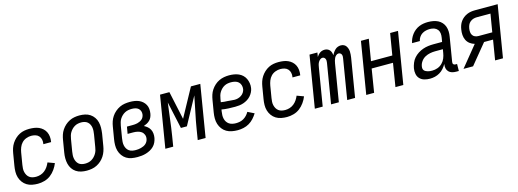

<svg xmlns="http://www.w3.org/2000/svg" viewBox="-9 -1190 5017 1861"><g transform="rotate(-15 2500.0 -260.0)"><path d="M212 8Q183 8 154.5 2.5Q126 -3 102.5 -17.5Q79 -32 62.5 -54.5Q46 -77 38 -104Q30 -131 30.5 -160.5Q31 -190 36 -219L56 -339Q60 -364 68 -388.5Q76 -413 90.5 -435.5Q105 -458 125 -476.5Q145 -495 168.5 -507Q192 -519 217 -523.5Q242 -528 267 -528Q292 -528 316.5 -524.5Q341 -521 362.5 -511.5Q384 -502 401.5 -486Q419 -470 429 -449Q439 -428 441.5 -403.5Q444 -379 440 -354L439 -349H361L362 -352Q366 -374 361.5 -395Q357 -416 343.5 -431Q330 -446 309.5 -452Q289 -458 268 -458Q243 -458 217.5 -448.5Q192 -439 174 -420Q156 -401 146.5 -376.5Q137 -352 133 -328L113 -208Q110 -190 109 -172Q108 -154 112 -137Q116 -120 124.5 -105Q133 -90 146.5 -80Q160 -70 177 -66Q194 -62 213 -62Q235 -62 257.5 -69Q280 -76 299 -91Q318 -106 331.5 -126Q345 -146 354 -168L422 -143Q410 -112 389 -82.5Q368 -53 340.5 -32Q313 -11 279 -1.5Q245 8 212 8Z M703 8Q674 8 646.5 2Q619 -4 596.5 -19Q574 -34 559 -56.5Q544 -79 537.5 -106Q531 -133 531 -161.5Q531 -190 536 -219L556 -339Q560 -364 568 -389Q576 -414 591 -436.5Q606 -459 626 -477Q646 -495 670 -507Q694 -519 719.5 -523.5Q745 -528 770 -528Q799 -528 826.5 -522Q854 -516 876.5 -501Q899 -486 914.5 -463.5Q930 -441 936.5 -414Q943 -387 942.5 -358.5Q942 -330 938 -301L918 -181Q914 -156 905.5 -131Q897 -106 882.5 -83.5Q868 -61 848 -43Q828 -25 804 -13Q780 -1 754 3.5Q728 8 703 8ZM704 -62Q721 -62 737.5 -65.5Q754 -69 769.5 -78Q785 -87 797.5 -100Q810 -113 819 -128Q828 -143 833 -159.5Q838 -176 840 -192L860 -312Q863 -330 864 -347.5Q865 -365 862.5 -381.5Q860 -398 852.5 -413Q845 -428 832.5 -438.5Q820 -449 803.5 -453.5Q787 -458 770 -458Q753 -458 736 -454.5Q719 -451 703.5 -442Q688 -433 675.5 -420Q663 -407 654 -392Q645 -377 640.5 -360.5Q636 -344 633 -328L613 -208Q610 -190 609 -172.5Q608 -155 611 -138.5Q614 -122 621.5 -107Q629 -92 641 -81.5Q653 -71 670 -66.5Q687 -62 704 -62Z M1212 8Q1182 8 1153.5 3Q1125 -2 1101.5 -16.5Q1078 -31 1061.5 -54Q1045 -77 1037.5 -104Q1030 -131 1030.5 -160.5Q1031 -190 1036 -219L1056 -339Q1060 -365 1068.5 -390Q1077 -415 1092 -437.5Q1107 -460 1128.5 -478.5Q1150 -497 1174.5 -508.5Q1199 -520 1225 -524Q1251 -528 1276 -528Q1300 -528 1323 -524.5Q1346 -521 1366 -512.5Q1386 -504 1402.5 -489.5Q1419 -475 1429.5 -455.5Q1440 -436 1442 -413Q1444 -390 1440 -366Q1437 -349 1430 -332.5Q1423 -316 1410 -303Q1397 -290 1381 -281.5Q1365 -273 1348 -267Q1366 -258 1382 -244.5Q1398 -231 1407.5 -212.5Q1417 -194 1419 -172Q1421 -150 1417 -128Q1413 -107 1403.5 -86Q1394 -65 1377.5 -48.5Q1361 -32 1340.5 -21Q1320 -10 1298.5 -3.5Q1277 3 1255 5.5Q1233 8 1212 8ZM1213 -62Q1226 -62 1239 -63.5Q1252 -65 1265.5 -68.5Q1279 -72 1292 -78Q1305 -84 1315.5 -93.5Q1326 -103 1332.5 -115.5Q1339 -128 1341 -141Q1345 -163 1337 -182.5Q1329 -202 1312.5 -213.5Q1296 -225 1275 -229.5Q1254 -234 1232 -234H1176L1188 -304H1244Q1256 -304 1268.5 -305Q1281 -306 1293 -309Q1305 -312 1317 -317.5Q1329 -323 1339.5 -331.5Q1350 -340 1356 -352Q1362 -364 1364 -376Q1367 -394 1361.5 -411Q1356 -428 1343 -439Q1330 -450 1312.5 -454Q1295 -458 1277 -458Q1260 -458 1242.5 -455Q1225 -452 1208.5 -443.5Q1192 -435 1178.5 -422Q1165 -409 1155.5 -394Q1146 -379 1141 -362Q1136 -345 1133 -328L1113 -208Q1110 -190 1109 -171.5Q1108 -153 1111.5 -136Q1115 -119 1123.5 -104Q1132 -89 1146 -79Q1160 -69 1177.5 -65.5Q1195 -62 1213 -62Z M1492 0 1578 -520H1672L1733 -236L1888 -520H1982L1896 0H1817L1834 -104Q1847 -185 1864.5 -266Q1882 -347 1897 -427L1750 -156H1690L1631 -427Q1620 -347 1610.5 -266Q1601 -185 1588 -104L1571 0Z M2218 8Q2188 8 2159 2.5Q2130 -3 2106 -17Q2082 -31 2065 -53.5Q2048 -76 2039.5 -103Q2031 -130 2031 -159.5Q2031 -189 2036 -219L2056 -339Q2060 -364 2068 -389Q2076 -414 2091 -436.5Q2106 -459 2126.5 -477.5Q2147 -496 2171.5 -507.5Q2196 -519 2221.5 -523.5Q2247 -528 2272 -528Q2297 -528 2321.5 -524Q2346 -520 2367.5 -510.5Q2389 -501 2406 -485Q2423 -469 2433 -448Q2443 -427 2447 -402.5Q2451 -378 2447 -353Q2444 -333 2434 -313Q2424 -293 2409 -276.5Q2394 -260 2375 -248.5Q2356 -237 2335.5 -230Q2315 -223 2294 -220.5Q2273 -218 2252 -218Q2218 -218 2183 -219.5Q2148 -221 2116 -227L2113 -208Q2110 -189 2109.5 -171Q2109 -153 2113 -135.5Q2117 -118 2126.5 -103.5Q2136 -89 2150 -79.5Q2164 -70 2182 -66Q2200 -62 2218 -62Q2238 -62 2257.5 -66Q2277 -70 2295 -80.5Q2313 -91 2327.5 -106.5Q2342 -122 2352 -140L2417 -108Q2401 -82 2380 -59Q2359 -36 2332.5 -20.5Q2306 -5 2276 1.5Q2246 8 2218 8ZM2264 -285Q2281 -285 2298 -289.5Q2315 -294 2331 -304.5Q2347 -315 2357 -330.5Q2367 -346 2370 -363Q2373 -384 2367 -403.5Q2361 -423 2347 -435.5Q2333 -448 2313.5 -453Q2294 -458 2273 -458Q2256 -458 2239 -455Q2222 -452 2206 -443.5Q2190 -435 2177 -422Q2164 -409 2154.5 -393.5Q2145 -378 2140.5 -361.5Q2136 -345 2133 -328L2128 -297Q2143 -294 2160.5 -292.5Q2178 -291 2195.5 -290.5Q2213 -290 2229.5 -287.5Q2246 -285 2264 -285Z M2712 8Q2683 8 2654.5 2.5Q2626 -3 2602.5 -17.5Q2579 -32 2562.5 -54.5Q2546 -77 2538 -104Q2530 -131 2530.5 -160.5Q2531 -190 2536 -219L2556 -339Q2560 -364 2568 -388.5Q2576 -413 2590.5 -435.5Q2605 -458 2625 -476.5Q2645 -495 2668.5 -507Q2692 -519 2717 -523.5Q2742 -528 2767 -528Q2792 -528 2816.5 -524.5Q2841 -521 2862.5 -511.5Q2884 -502 2901.5 -486Q2919 -470 2929 -449Q2939 -428 2941.5 -403.5Q2944 -379 2940 -354L2939 -349H2861L2862 -352Q2866 -374 2861.5 -395Q2857 -416 2843.5 -431Q2830 -446 2809.5 -452Q2789 -458 2768 -458Q2743 -458 2717.5 -448.5Q2692 -439 2674 -420Q2656 -401 2646.5 -376.5Q2637 -352 2633 -328L2613 -208Q2610 -190 2609 -172Q2608 -154 2612 -137Q2616 -120 2624.5 -105Q2633 -90 2646.5 -80Q2660 -70 2677 -66Q2694 -62 2713 -62Q2735 -62 2757.5 -69Q2780 -76 2799 -91Q2818 -106 2831.5 -126Q2845 -146 2854 -168L2922 -143Q2910 -112 2889 -82.5Q2868 -53 2840.5 -32Q2813 -11 2779 -1.5Q2745 8 2712 8Z M2992 0 3078 -520H3157L3150 -476Q3156 -487 3165 -497Q3174 -507 3184 -514Q3194 -521 3206.5 -524.5Q3219 -528 3231 -528Q3246 -528 3259 -522.5Q3272 -517 3281 -506.5Q3290 -496 3294.5 -482Q3299 -468 3301 -454Q3306 -468 3315.5 -481.5Q3325 -495 3336.5 -506Q3348 -517 3363 -522.5Q3378 -528 3393 -528Q3409 -528 3422.5 -522Q3436 -516 3444.5 -504.5Q3453 -493 3458 -478.5Q3463 -464 3464 -449Q3465 -434 3463.5 -418.5Q3462 -403 3460 -387L3396 0H3317L3383 -400Q3385 -410 3385 -420Q3385 -430 3381.5 -438.5Q3378 -447 3370 -452.5Q3362 -458 3352 -458Q3339 -458 3327.5 -448Q3316 -438 3310 -425.5Q3304 -413 3300.5 -400Q3297 -387 3295 -374L3233 0H3155L3221 -400Q3223 -410 3222.5 -420Q3222 -430 3218.5 -438.5Q3215 -447 3207.5 -452.5Q3200 -458 3190 -458Q3177 -458 3165.5 -448Q3154 -438 3147.5 -425.5Q3141 -413 3138 -400Q3135 -387 3133 -374L3071 0Z M3508 0 3594 -520H3673L3637 -304H3851L3887 -520H3966L3880 0H3801L3839 -234H3625L3587 0Z M4147 8Q4118 8 4091 0.5Q4064 -7 4045.5 -26Q4027 -45 4021.5 -73Q4016 -101 4021 -130Q4026 -156 4036.5 -182Q4047 -208 4065.5 -229Q4084 -250 4108 -265.5Q4132 -281 4158 -290Q4184 -299 4210.5 -302.5Q4237 -306 4263 -306H4351L4358 -347Q4362 -369 4359.5 -390.5Q4357 -412 4344 -428Q4331 -444 4311 -451Q4291 -458 4268 -458Q4249 -458 4228.5 -453.5Q4208 -449 4190 -437.5Q4172 -426 4160 -407.5Q4148 -389 4145 -370H4067Q4071 -392 4080.5 -413.5Q4090 -435 4104.5 -454Q4119 -473 4138 -488Q4157 -503 4179 -512Q4201 -521 4223.5 -524.5Q4246 -528 4268 -528Q4294 -528 4319.5 -523.5Q4345 -519 4367 -508Q4389 -497 4405.5 -478.5Q4422 -460 4430 -437Q4438 -414 4439 -388Q4440 -362 4435 -335L4395 -93Q4394 -86 4395 -80Q4396 -74 4399.5 -70Q4403 -66 4408.5 -64Q4414 -62 4421 -62H4436L4435 8H4409Q4387 8 4367.5 2.5Q4348 -3 4334.5 -17Q4321 -31 4316.5 -51Q4312 -71 4316 -93V-94Q4303 -71 4285.5 -51Q4268 -31 4245 -17.5Q4222 -4 4197 2Q4172 8 4147 8ZM4188 -62Q4215 -62 4241.5 -71.5Q4268 -81 4288.5 -101.5Q4309 -122 4319.5 -148Q4330 -174 4334 -200L4340 -236H4263Q4238 -236 4211.5 -231Q4185 -226 4161 -213Q4137 -200 4120.5 -177Q4104 -154 4100 -128Q4098 -117 4099.5 -106Q4101 -95 4108 -87Q4115 -79 4124.5 -74.5Q4134 -70 4144 -67Q4154 -64 4165.5 -63Q4177 -62 4188 -62Z M4484 0 4652 -206Q4626 -213 4605 -229Q4584 -245 4572.5 -268.5Q4561 -292 4559 -320Q4557 -348 4562 -376Q4565 -396 4572 -415.5Q4579 -435 4591.5 -452.5Q4604 -470 4621 -483.5Q4638 -497 4658 -505.5Q4678 -514 4698 -517Q4718 -520 4738 -520H4966L4880 0H4801L4834 -200H4744L4620 -49L4580 0ZM4707 -270H4845L4875 -450H4738Q4720 -450 4703 -445Q4686 -440 4671 -427.5Q4656 -415 4649 -398.5Q4642 -382 4639 -364Q4636 -346 4637.5 -328.5Q4639 -311 4648 -297Q4657 -283 4673 -276.5Q4689 -270 4707 -270Z"/></g></svg>

Font: Iosevka SS18
Style: Italic
Weight: 400
Italic angle: -9°
Monospace: yes
Designer: Belleve Invis
Foundry: Belleve Invis
Version: Version 25.1.1; ttfautohint (v1.8.4)